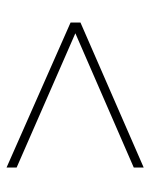

<svg xmlns="http://www.w3.org/2000/svg" viewBox="46 -548 468 600"><g transform="rotate(-90 280.0 -248.0)"><path d="M56.5 -33 509.5 -230.5V-261.5L56.5 -461.5V-430L476 -246.5L56.5 -64Z"/></g></svg>

Font: HK Grotesk ExtraLight
Style: Regular
Weight: 200
Designer: Alfredo Marco Pradil
Foundry: Hanken Design Co.
Version: Version 3.001;FEAKit 1.0